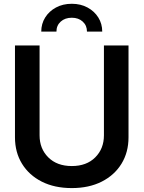

<svg xmlns="http://www.w3.org/2000/svg" viewBox="-20 -963 744 995"><path d="M352.1 11.7Q262.7 11.7 196.5 -21.7Q130.4 -55.2 94 -114.5Q57.6 -173.8 57.6 -251.5V-727.5H185.1V-261.7Q185.1 -192.4 230.2 -147.5Q275.4 -102.5 352.1 -102.5Q428.7 -102.5 473.6 -147.5Q518.6 -192.4 518.6 -261.7V-727.5H646V-251.5Q646 -173.8 609.6 -114.5Q573.2 -55.2 507.1 -21.7Q440.9 11.7 352.1 11.7ZM352.1 -943.4Q397.9 -943.4 433.6 -924.1Q469.2 -904.8 489.5 -872.3Q509.8 -839.8 509.8 -799.3H430.7Q430.7 -831.1 408.7 -851.1Q386.7 -871.1 352.1 -871.1Q316.9 -871.1 294.7 -851.1Q272.5 -831.1 272.5 -799.3H193.8Q193.8 -839.8 214.1 -872.3Q234.4 -904.8 270 -924.1Q305.7 -943.4 352.1 -943.4Z"/></svg>

Font: Inter Display SemiBold
Style: Regular
Weight: 600
Designer: Rasmus Andersson
Foundry: rsms
Version: Version 4.001;git-9221beed3